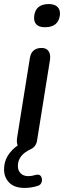

<svg xmlns="http://www.w3.org/2000/svg" viewBox="-44 -731 315 945"><path d="M178 -597Q120 -597 124 -650Q130 -711 196 -711Q225 -711 239 -697Q253 -683 251 -658Q244 -597 178 -597ZM78 194Q27 194 1.5 168Q-24 142 -24 103Q-24 64 -5 34.5Q14 5 43 -15Q37 -29 40 -52L103 -445Q111 -495 161 -495Q184 -495 195 -479.5Q206 -464 202 -436L139 -43Q135 -9 106 4Q44 33 44 86Q44 108 57.5 122Q71 136 96 136Q104 136 112.5 134.5Q121 133 131 130Q150 125 157.5 136.5Q165 148 161.5 163Q158 178 144 183Q130 188 112 191Q94 194 78 194Z"/></svg>

Font: Nunito SemiBold
Style: Italic
Weight: 600
Italic angle: -9°
Designer: Vernon Adams
Foundry: Vernon Adams
Version: Version 3.601; ttfautohint (v1.8.2.53-6de2)